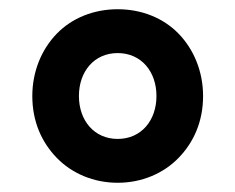

<svg xmlns="http://www.w3.org/2000/svg" viewBox="-20 -730 510 416"><path d="M235 -334C183 -334 136 -354 103 -388C70 -422 50 -467 50 -522C50 -575 70 -623 103 -657C136 -691 183 -710 235 -710C287 -710 334 -691 367 -657C400 -623 420 -575 420 -522C420 -467 400 -422 367 -388C334 -354 287 -334 235 -334ZM235 -429C286 -429 319 -469 319 -522C319 -575 286 -615 235 -615C184 -615 151 -575 151 -522C151 -469 184 -429 235 -429Z"/></svg>

Font: Plexus Sans Bold
Style: Regular
Weight: 700
Version: Version 2.001;PS 002.001;hotconv 1.0.70;makeotf.lib2.5.58329